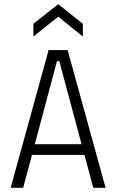

<svg xmlns="http://www.w3.org/2000/svg" viewBox="-20 -900 557 920"><path d="M31 0 213 -660H304L486 0H427L264 -607H253L91 0ZM115 -158V-209H405V-158ZM140 -725V-786L259 -880L377 -786V-725L259 -820Z"/></svg>

Font: Bricolage Grotesque SemiCondensed ExtraLight
Style: Regular
Weight: 250
Width: 4
Designer: Mathieu Triay
Foundry: Atelier Triay
Version: Version 1.000;gftools[0.9.30]